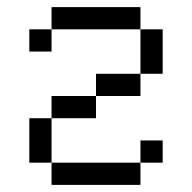

<svg xmlns="http://www.w3.org/2000/svg" viewBox="-20 -520 540 540"><path d="M375 -437.5H125V-500H375ZM62.5 -187.5H125V-62.5H62.5ZM62.5 -437.5H125V-375H62.5ZM125 -62.5H375V0H125ZM125 -250H250V-187.5H125ZM250 -312.5H375V-250H250ZM375 -125H437.5V-62.5H375ZM375 -437.5H437.5V-312.5H375Z"/></svg>

Font: ChillBitmapSE 16px
Style: Regular
Weight: 400
Designer: Designed by Warren2060
Foundry: ChillType
Version: Version 1.000